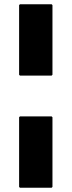

<svg xmlns="http://www.w3.org/2000/svg" viewBox="-20 -882 337 904"><path d="M70 -2 74 2H223L227 -2V-330L223 -334H74L70 -330ZM70 -530 74 -526H223L227 -530V-858L223 -862H74L70 -858Z"/></svg>

Font: Hussar Woodtype
Style: Bd
Weight: 900
Foundry: Cannot Into Space Fonts
Version: Version 1.07